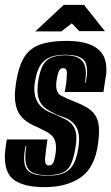

<svg xmlns="http://www.w3.org/2000/svg" viewBox="-22 -761 457 789"><path d="M161 8Q82 8 40 -18.5Q-2 -45 -2 -116Q-2 -128 -0.5 -141.5Q1 -155 3 -169L6 -188H173L167 -144Q166 -131 164.5 -121.5Q163 -112 163 -105Q163 -81 179 -81Q190 -81 196 -91Q203 -103 207 -136Q208 -141 208 -146.5Q208 -152 208 -156Q208 -180 198.5 -194.5Q189 -209 168.5 -220Q148 -231 115 -246Q73 -266 56 -295.5Q39 -325 39 -368Q39 -380 40.5 -393.5Q42 -407 44 -422Q54 -486 76 -523.5Q98 -561 140.5 -577Q183 -593 251 -593Q415 -593 415 -478Q415 -471 415 -464Q415 -457 413 -449L403 -383H244L247 -399Q251 -419 251.5 -435Q252 -451 253 -461Q253 -481 237 -481Q224 -481 218.5 -465Q213 -449 210 -427Q209 -423 209 -418.5Q209 -414 209 -410Q209 -379 228.5 -368.5Q248 -358 280 -345Q317 -331 340 -316Q363 -301 374 -279.5Q385 -258 385 -223Q385 -212 384 -199Q383 -186 381 -171Q368 -73 310.5 -32.5Q253 8 161 8ZM172 -39Q183 -39 196.5 -40Q210 -41 219 -43Q255 -51 274 -77Q293 -103 301 -160Q302 -168 302.5 -175Q303 -182 303 -189Q303 -257 241 -279L211 -290L184 -304Q156 -319 144 -339.5Q132 -360 132 -389Q132 -397 132.5 -405Q133 -413 134 -421Q141 -472 157 -497.5Q173 -523 208 -530Q216 -532 226 -533Q236 -534 246 -534Q264 -534 276 -531Q331 -522 331 -461Q331 -452 330 -442Q329 -432 327 -421H330Q336 -448 336 -468Q336 -500 321.5 -515Q307 -530 277 -534Q270 -535 262 -535.5Q254 -536 246 -536Q224 -536 209 -533Q170 -526 149.5 -500.5Q129 -475 121 -421Q120 -414 119.5 -408Q119 -402 119 -396Q119 -327 182 -300L210 -288L238 -275Q267 -262 279.5 -242.5Q292 -223 292 -194Q292 -180 289 -160Q281 -106 266 -79.5Q251 -53 218 -46Q210 -44 196.5 -42.5Q183 -41 172 -41Q164 -41 152 -42Q140 -43 133 -45Q106 -50 94 -66.5Q82 -83 82 -115Q82 -125 83 -136.5Q84 -148 86 -161H83Q77 -131 77 -109Q77 -78 90.5 -62.5Q104 -47 132 -42Q138 -41 151 -40Q164 -39 172 -39ZM123 -632 240 -741H323L409 -633H304L273 -665L230 -632Z"/></svg>

Font: Alumni Sans Inline One
Style: Italic
Weight: 400
Italic angle: -8°
Designer: Robert E. Leuschke
Foundry: Robert E. Leuschke
Version: Version 1.100; ttfautohint (v1.8.3)